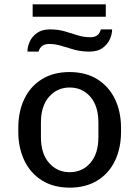

<svg xmlns="http://www.w3.org/2000/svg" viewBox="-20 -852 640 882"><path d="M300 10Q226 10 173 -23Q120 -56 92 -114.5Q64 -173 64 -247V-264Q64 -340 92 -398Q120 -456 173 -488.5Q226 -521 299 -521Q374 -521 427 -488Q480 -455 508 -397Q536 -339 536 -264V-247Q536 -171 508 -113Q480 -55 427 -22.5Q374 10 300 10ZM300 -61Q358 -61 395 -103.5Q432 -146 432 -222V-289Q432 -365 395 -407.5Q358 -450 300 -450Q243 -450 205.5 -407.5Q168 -365 168 -289V-222Q168 -146 205.5 -103.5Q243 -61 300 -61ZM130 -775V-832H466V-775ZM106 -615Q106 -637 116.5 -660.5Q127 -684 150 -700.5Q173 -717 209 -717Q247 -717 277.5 -708Q308 -699 336 -690Q364 -681 395 -681Q415 -681 427 -690Q439 -699 443 -717H495Q495 -694 484 -670.5Q473 -647 450.5 -631Q428 -615 391 -615Q353 -615 322 -623.5Q291 -632 263 -641Q235 -650 205 -650Q186 -650 174 -641Q162 -632 157 -615Z"/></svg>

Font: Chivo Mono Medium
Style: Regular
Weight: 400
Monospace: yes
Version: Version 1.008